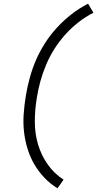

<svg xmlns="http://www.w3.org/2000/svg" viewBox="-20 -861 540 1042"><path d="M292 161Q253 137 221.5 104Q190 71 167 32Q144 -7 130 -52Q116 -97 110.5 -144.5Q105 -192 108.5 -241.5Q112 -291 120 -340Q128 -389 141.5 -438.5Q155 -488 175.5 -535.5Q196 -583 225 -628Q254 -673 290 -712Q326 -751 368.5 -784Q411 -817 458 -841L487 -792Q444 -770 405 -739.5Q366 -709 333.5 -672.5Q301 -636 275 -595Q249 -554 230.5 -510Q212 -466 199.5 -421Q187 -376 180 -331Q169 -266 169 -201Q169 -136 186.5 -77Q204 -18 239 31.5Q274 81 325 114Z"/></svg>

Font: Iosevka SS18 Light
Style: Italic
Weight: 300
Italic angle: -9°
Monospace: yes
Designer: Belleve Invis
Foundry: Belleve Invis
Version: Version 25.1.1; ttfautohint (v1.8.4)